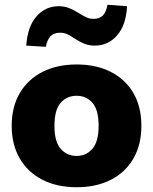

<svg xmlns="http://www.w3.org/2000/svg" viewBox="-20 -773 642 804"><path d="M301 11Q219 11 158 -20Q97 -51 63 -109Q29 -167 29 -246Q29 -326 63 -383.5Q97 -441 158 -472Q219 -503 301 -503Q383 -503 444 -472Q505 -441 538.5 -383.5Q572 -326 572 -246Q572 -167 538.5 -109Q505 -51 444 -20Q383 11 301 11ZM301 -120Q341 -120 367 -150Q393 -180 393 -246Q393 -313 367 -342.5Q341 -372 301 -372Q260 -372 234 -342.5Q208 -313 208 -246Q208 -180 234 -150Q260 -120 301 -120ZM172 -577 90 -582Q95 -661 132.5 -704Q170 -747 226 -747Q249 -747 268.5 -739.5Q288 -732 310 -718Q331 -705 344 -699.5Q357 -694 371 -694Q397 -694 411 -708.5Q425 -723 430 -753L512 -747Q508 -668 470.5 -625Q433 -582 377 -582Q354 -582 334.5 -589.5Q315 -597 290 -613Q272 -626 259 -631Q246 -636 232 -636Q205 -636 191 -620.5Q177 -605 172 -577Z"/></svg>

Font: Nunito Sans 12pt ExtraLight 12pt Black
Style: Regular
Weight: 900
Version: Version 3.101;gftools[0.9.27]